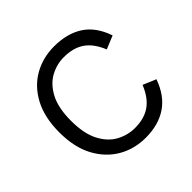

<svg xmlns="http://www.w3.org/2000/svg" viewBox="-143 -652 793 793"><g transform="rotate(-45 253.5 -255.5)"><path d="M277 12Q211 12 157.5 -19Q104 -50 72 -109.5Q40 -169 40 -256Q40 -343 71.5 -402.5Q103 -462 156.5 -492.5Q210 -523 276 -523Q351 -523 402.5 -490Q454 -457 479 -384L421 -360Q399 -414 363.5 -438.5Q328 -463 273 -463Q231 -463 193.5 -442.5Q156 -422 132 -376.5Q108 -331 108 -256Q108 -181 132 -135Q156 -89 194 -68.5Q232 -48 274 -48Q329 -48 364.5 -73Q400 -98 422 -152L479 -128Q454 -57 403 -22.5Q352 12 277 12Z"/></g></svg>

Font: TikTok Sans 24pt Light
Style: Regular
Weight: 300
Version: Version 4.000